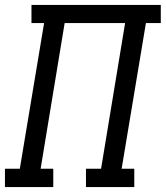

<svg xmlns="http://www.w3.org/2000/svg" viewBox="-30 -755 669 775"><path d="M-10 0V-74H50L148 -662H97V-735H619V-662H559L461 -74H512V0H317V-74H378L475 -662H231L134 -74H185V0Z"/></svg>

Font: Iosevka Etoile Oblique
Style: Regular
Weight: 400
Italic angle: -9°
Designer: Belleve Invis
Foundry: Belleve Invis
Version: Version 15.5.2; ttfautohint (v1.8.4)